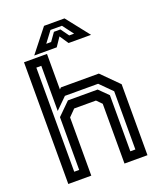

<svg xmlns="http://www.w3.org/2000/svg" viewBox="-163 -1010 930 1111"><g transform="rotate(-20 302.5 -454.0)"><path d="M62.5 0V-749.5H204V-530.5L213.5 -540H447L550 -437V0H408.5V-368L378 -399H244L204 -358.5V0ZM119 -55H149.5V-380L226 -455.5H409L464.5 -400.5V-55H495.5V-413.5L423 -486H218.5L149.5 -418V-696H119ZM243.5 -908H369.5L481.5 -766H343L306.5 -820L270 -766H131.5ZM270.5 -873 220 -806H250L285.5 -856H325.5L361.5 -806H391.5L341 -873Z"/></g></svg>

Font: Tourney SemiBold
Style: Regular
Weight: 600
Version: Version 1.015